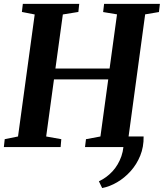

<svg xmlns="http://www.w3.org/2000/svg" viewBox="-26 -763 850 996"><path d="M719 -55Q720 -1 701.5 44.5Q683 90 651.5 125Q620 160 581.5 182.5Q543 205 504 212.5L487 177.5Q527.5 158.5 557.8 125.5Q588 92.5 603.8 47.2Q619.5 2 614.5 -55ZM-6 0 -1.5 -41 67.5 -55 154 -688 87.5 -701 92.5 -743H385L380.5 -701L300 -688L261.5 -407.5H542.5L581 -688.5L509 -700.5L514 -743H803.5L798.5 -700.5L727 -688.5L641 -55L712 -41L707.5 0H415L420 -41L495 -55L535.5 -351H254L213.5 -55L292 -41L288.5 0Z"/></svg>

Font: Merriweather 48pt
Style: Bold Italic
Weight: 700
Italic angle: -7.8°
Version: Version 2.101